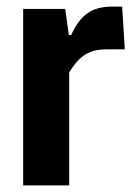

<svg xmlns="http://www.w3.org/2000/svg" viewBox="-20 -560 420 580"><path d="M50 0V-533H177L188 -454H195Q215 -499 243.5 -519.5Q272 -540 318 -540H349L357 -411H303Q273 -411 253 -403Q233 -395 218 -379.5Q203 -364 189 -341V0Z"/></svg>

Font: Hubot Sans Condensed ExtraLight SemiBold
Style: Regular
Weight: 600
Version: Version 2.000